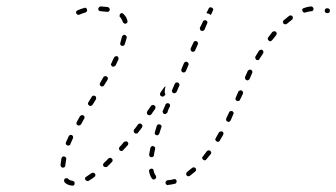

<svg xmlns="http://www.w3.org/2000/svg" viewBox="-20 -573 1051 600"><path d="M211 6Q213 4 213 1Q213 -1 213 -2Q213 -4 212 -5Q211 -6 209 -7Q208 -8 207 -8Q198 -9 193 -14Q192 -15 191 -16Q189 -16 188 -16Q186 -16 185 -16Q183 -15 182 -14Q181 -13 181 -12Q180 -10 180 -9Q180 -7 181 -6Q181 -5 182 -3Q191 6 205 7Q208 8 211 6ZM530 0Q531 -1 531 -3Q532 -4 532 -5Q532 -7 532 -8Q531 -11 528 -13Q526 -14 523 -13Q513 -10 504 -10Q501 -9 499 -7Q497 -4 497 -1Q497 0 498 1Q499 3 500 4Q501 5 502 5Q504 6 505 5Q516 4 527 1Q528 1 530 0ZM277 -22Q278 -23 278 -25Q278 -26 278 -28Q278 -29 277 -30Q275 -33 272 -33Q269 -34 266 -32Q258 -26 250 -21Q247 -20 246 -17Q245 -14 247 -11Q248 -10 249 -9Q250 -8 251 -8Q253 -7 254 -7Q256 -8 257 -8Q266 -13 275 -20Q276 -21 277 -22ZM459 -12Q462 -12 464 -13Q466 -14 466 -15Q467 -16 468 -18Q468 -19 468 -21Q467 -22 467 -24Q462 -30 460 -40Q460 -42 459 -43Q459 -44 457 -45Q456 -46 455 -46Q453 -46 452 -46Q449 -45 447 -43Q445 -40 446 -37Q448 -25 454 -16Q456 -13 459 -12ZM592 -39Q592 -41 593 -42Q593 -44 592 -45Q592 -47 591 -48Q589 -50 585 -50Q582 -50 580 -48Q572 -41 565 -36Q563 -35 563 -33Q562 -32 562 -31Q562 -29 562 -28Q562 -26 563 -25Q565 -23 568 -22Q571 -22 574 -24Q582 -30 590 -37Q591 -38 592 -39ZM170 -54Q170 -53 171 -52Q172 -51 173 -50Q175 -49 176 -49Q179 -49 182 -51Q184 -53 184 -56Q185 -65 187 -76Q187 -77 187 -78Q186 -80 186 -81Q185 -82 183 -83Q182 -84 181 -84Q178 -85 175 -83Q173 -81 172 -78Q170 -67 169 -57Q169 -56 170 -54ZM332 -72Q332 -75 330 -77Q329 -78 327 -79Q326 -80 325 -80Q323 -80 322 -79Q320 -79 319 -78Q312 -70 305 -64Q302 -61 302 -58Q302 -55 304 -53Q306 -51 309 -51Q312 -50 315 -52Q322 -59 330 -67Q332 -69 332 -72ZM640 -94Q640 -95 640 -97Q639 -98 639 -99Q638 -101 637 -102Q636 -102 634 -103Q633 -103 631 -103Q630 -103 628 -102Q627 -101 626 -100Q620 -92 614 -84Q613 -83 612 -82Q612 -80 612 -79Q612 -77 613 -76Q614 -75 615 -74Q617 -72 620 -72Q623 -72 625 -75Q632 -83 638 -91Q639 -92 640 -94ZM448 -84Q449 -82 453 -82Q454 -81 455 -82Q457 -82 458 -83Q459 -84 460 -85Q461 -86 461 -88Q462 -97 465 -108Q465 -111 464 -113Q462 -116 459 -116Q457 -117 456 -117Q455 -116 453 -115Q452 -115 451 -113Q450 -112 450 -111Q448 -100 446 -90Q446 -87 448 -84ZM381 -125Q380 -128 378 -130Q376 -132 373 -131Q369 -131 367 -129Q361 -121 354 -114Q353 -113 352 -111Q352 -110 352 -108Q352 -107 353 -105Q353 -104 354 -103Q357 -101 360 -101Q363 -101 365 -104Q372 -111 379 -119Q381 -121 381 -125ZM186 -122Q188 -120 191 -118Q192 -118 193 -118Q195 -118 196 -119Q198 -119 199 -120Q200 -121 200 -123Q204 -132 208 -141Q209 -144 208 -147Q207 -150 204 -151Q202 -152 199 -151Q196 -150 195 -148Q190 -138 186 -128Q185 -125 186 -122ZM678 -154Q679 -156 678 -157Q678 -159 677 -160Q676 -161 675 -162Q672 -163 669 -162Q666 -162 664 -159Q659 -150 654 -141Q652 -139 653 -136Q654 -133 657 -131Q658 -130 659 -130Q661 -130 662 -130Q664 -131 665 -131Q666 -132 667 -134Q672 -142 677 -151Q678 -153 678 -154ZM464 -154Q465 -152 468 -151Q470 -150 471 -150Q473 -151 474 -151Q475 -152 476 -153Q477 -154 478 -156Q481 -165 484 -175Q485 -176 485 -178Q485 -179 484 -181Q483 -182 482 -183Q481 -184 480 -184Q477 -185 474 -184Q471 -183 470 -180Q467 -170 464 -160Q463 -157 464 -154ZM425 -181Q424 -184 422 -185Q421 -186 419 -187Q418 -187 416 -187Q415 -187 414 -186Q412 -185 411 -184Q406 -176 399 -168Q397 -165 398 -162Q398 -159 401 -157Q402 -156 403 -156Q405 -155 406 -156Q408 -156 409 -156Q410 -157 411 -158Q418 -167 424 -175Q425 -177 425 -181ZM219 -186Q220 -183 222 -182Q225 -180 228 -181Q231 -182 233 -184L243 -202Q245 -205 244 -208Q243 -211 241 -212Q238 -214 235 -213Q232 -212 230 -210L220 -192Q218 -189 219 -186ZM710 -221Q708 -224 706 -226Q704 -226 703 -226Q701 -226 700 -226Q698 -225 697 -224Q696 -223 696 -222L687 -203Q686 -200 687 -197Q688 -194 691 -193Q692 -193 694 -192Q695 -192 697 -193Q698 -193 699 -195Q700 -196 701 -197L709 -216Q711 -218 710 -221ZM466 -239Q465 -242 463 -243Q462 -244 460 -245Q459 -245 457 -245Q456 -244 454 -244Q453 -243 452 -242L440 -225Q439 -222 439 -219Q440 -216 442 -214Q444 -214 445 -213Q446 -213 448 -213Q449 -213 451 -214Q452 -215 453 -216L465 -233Q466 -236 466 -239ZM489 -227Q488 -226 488 -224Q488 -223 489 -222Q489 -220 490 -219Q491 -218 493 -217Q496 -216 498 -217Q501 -219 503 -221Q505 -228 508 -235L511 -240Q512 -243 511 -246Q510 -249 507 -250Q504 -251 501 -250Q498 -249 497 -246L495 -241Q492 -234 489 -227ZM255 -250Q255 -249 255 -247Q256 -246 257 -245Q258 -244 259 -243Q261 -241 264 -242Q267 -243 269 -245L280 -263Q281 -266 280 -269Q280 -272 277 -273Q274 -275 271 -274Q268 -273 267 -271L256 -253Q255 -252 255 -250ZM732 -265 739 -280Q740 -283 739 -286Q738 -289 735 -290Q734 -291 732 -291Q731 -291 729 -290Q728 -290 727 -289Q726 -288 725 -287L718 -271L717 -268Q715 -265 716 -262Q717 -259 720 -258Q722 -257 723 -257Q725 -257 726 -258Q727 -258 729 -259Q730 -260 730 -262ZM489 -271Q486 -271 483 -273Q481 -274 480 -277Q480 -280 481 -283L493 -300Q494 -301 495 -302Q497 -302 498 -303L497 -301Q495 -296 495 -290Q494 -284 497 -278L494 -274Q492 -272 489 -271ZM517 -289Q517 -288 518 -286Q518 -285 519 -284Q520 -283 522 -282Q524 -281 527 -282Q530 -283 532 -286L540 -305Q541 -306 541 -308Q541 -309 540 -311Q540 -312 539 -313Q538 -314 536 -315Q533 -316 530 -315Q528 -314 526 -311L518 -292Q517 -291 517 -289ZM302 -330 293 -314Q291 -311 292 -308Q293 -305 295 -304Q298 -302 301 -303Q304 -304 305 -306L315 -322L316 -324Q318 -327 317 -330Q316 -333 313 -334Q311 -336 308 -335Q305 -334 303 -332ZM768 -345Q769 -346 769 -348Q769 -349 768 -351Q768 -352 767 -353Q766 -354 764 -355Q762 -356 759 -355Q756 -354 754 -351Q753 -348 751 -344L746 -333Q745 -330 746 -327Q747 -324 750 -323Q751 -322 752 -322Q754 -322 755 -322Q757 -323 758 -324Q759 -325 760 -326L765 -338Q766 -341 768 -345ZM547 -351Q548 -348 551 -347Q554 -346 557 -347Q559 -348 561 -351L569 -370Q570 -372 569 -375Q568 -378 565 -379Q563 -381 560 -380Q557 -379 555 -376L547 -357Q546 -354 547 -351ZM327 -370Q328 -367 331 -365Q334 -364 336 -365Q339 -366 341 -368Q346 -378 350 -387Q351 -390 350 -393Q349 -396 347 -397Q344 -398 341 -397Q338 -396 337 -394Q332 -385 328 -375Q326 -373 327 -370ZM803 -412Q802 -415 800 -417Q798 -417 797 -418Q795 -418 794 -417Q792 -417 791 -416Q790 -415 789 -414Q784 -405 778 -396Q777 -394 778 -391Q779 -388 781 -386Q784 -385 787 -385Q790 -386 791 -389Q797 -398 802 -406Q804 -409 803 -412ZM576 -416Q577 -413 580 -412Q581 -411 583 -411Q584 -411 586 -412Q587 -412 588 -413Q589 -414 590 -416L598 -434Q600 -437 598 -440Q597 -443 595 -444Q593 -445 592 -445Q590 -445 589 -444Q587 -444 586 -443Q585 -442 585 -441L576 -422Q575 -419 576 -416ZM356 -434Q357 -431 360 -430Q363 -429 366 -430Q369 -432 370 -435Q373 -445 376 -455Q377 -458 375 -460Q373 -463 370 -464Q367 -465 365 -463Q362 -461 361 -458Q359 -449 356 -439Q355 -436 356 -434ZM844 -466Q845 -467 845 -468Q844 -470 844 -471Q843 -473 842 -474Q839 -476 836 -475Q833 -475 831 -473Q825 -465 818 -456Q816 -454 817 -451Q817 -448 820 -446Q822 -444 825 -444Q828 -445 830 -447Q837 -455 843 -463Q844 -464 844 -466ZM605 -481Q606 -478 609 -477Q610 -476 612 -476Q613 -476 615 -477Q616 -477 617 -478Q618 -479 619 -480L627 -499Q629 -502 628 -505Q627 -508 624 -509Q622 -510 621 -510Q619 -510 618 -509Q617 -509 615 -508Q614 -507 614 -505L605 -487Q604 -484 605 -481ZM895 -516Q896 -519 894 -522Q892 -524 889 -525Q886 -525 883 -523Q875 -517 867 -510Q866 -509 865 -508Q865 -506 864 -505Q864 -503 865 -502Q865 -500 866 -499Q868 -497 872 -497Q875 -497 877 -499Q885 -506 892 -511Q895 -513 895 -516ZM368 -500Q370 -498 373 -499Q376 -500 378 -503Q379 -506 378 -509Q375 -521 366 -529Q364 -532 361 -532Q358 -532 356 -530Q355 -529 354 -527Q354 -526 354 -524Q353 -523 354 -521Q355 -520 356 -519Q361 -513 364 -504Q365 -501 368 -500ZM636 -550Q639 -551 642 -549Q645 -548 646 -545Q647 -542 645 -539L639 -526Q636 -528 633 -530Q629 -531 625 -532L632 -546Q633 -549 636 -550ZM251 -537Q253 -540 252 -543Q252 -545 251 -546Q250 -547 248 -548Q247 -548 246 -549Q244 -549 243 -548Q234 -546 223 -541Q220 -540 218 -537Q217 -534 218 -532Q219 -530 220 -529Q221 -528 222 -527Q224 -527 225 -527Q227 -527 228 -527Q239 -532 247 -534Q250 -535 251 -537ZM1008 -533Q1010 -535 1011 -538Q1011 -541 1010 -544Q1008 -546 1005 -547H1004Q1000 -548 998 -546Q995 -544 995 -541Q994 -538 996 -535Q998 -533 1001 -532H1002Q1005 -532 1008 -533ZM958 -540Q960 -543 960 -546Q959 -549 957 -551Q955 -553 952 -553Q941 -552 930 -548Q927 -547 925 -545Q924 -542 925 -539Q926 -536 929 -534Q931 -533 934 -534Q944 -537 953 -538Q956 -538 958 -540ZM320 -537Q322 -539 323 -542Q323 -544 323 -545Q322 -547 321 -548Q320 -549 319 -550Q318 -551 316 -551Q307 -552 295 -553Q294 -553 292 -552Q291 -552 290 -551Q289 -550 288 -548Q287 -547 287 -546Q287 -542 289 -540Q291 -538 295 -538Q305 -537 314 -536Q317 -536 320 -537Z"/></svg>

Font: FRB American Cursive Dashed Extralight
Style: Italic
Weight: 200
Italic angle: -25°
Version: Version 2.0;Modular Font Editor K font №1